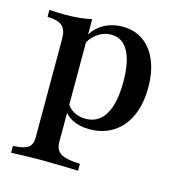

<svg xmlns="http://www.w3.org/2000/svg" viewBox="-95 -511 731 782"><g transform="rotate(15 271.0 -120.0)"><path d="M21 186.3V157.3Q66.9 155.6 84.3 143.1Q101.6 130.6 101.6 99.2V-316.1Q101.6 -354 83.5 -369.8Q65.3 -385.5 21 -387.1V-416.1Q37.9 -415.3 54.4 -414.5Q71 -413.7 88.7 -413.7Q150.8 -413.7 199.2 -425V93.5Q199.2 127.4 223 141.5Q246.8 155.6 303.2 157.3V186.3Q287.9 185.5 262.9 185.1Q237.9 184.7 208.5 183.9Q179 183.1 151.6 183.1Q110.5 183.1 75 184.3Q39.5 185.5 21 186.3ZM303.2 11.3Q262.1 11.3 231.9 -4Q201.6 -19.4 188.7 -46.8L194.4 -73.4Q204.8 -50.8 227 -38.3Q249.2 -25.8 277.4 -25.8Q331.5 -25.8 359.7 -73Q387.9 -120.2 387.9 -211.3Q387.9 -295.2 363.3 -339.5Q338.7 -383.9 291.1 -383.9Q259.7 -383.9 232.3 -364.1Q204.8 -344.4 193.5 -313.7L189.5 -337.9Q203.2 -378.2 240.7 -402.8Q278.2 -427.4 327.4 -427.4Q378.2 -427.4 414.9 -401.6Q451.6 -375.8 471.8 -327.8Q491.9 -279.8 491.9 -215.3Q491.9 -145.2 469 -94.4Q446 -43.5 403.6 -16.1Q361.3 11.3 303.2 11.3Z"/></g></svg>

Font: Playfair 5pt SemiExpanded Light SemiBold
Style: Regular
Weight: 600
Version: Version 2.001;gftools[0.9.30]